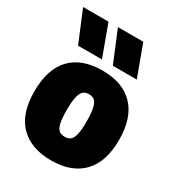

<svg xmlns="http://www.w3.org/2000/svg" viewBox="-193 -926 970 1056"><g transform="rotate(30 292.0 -398.5)"><path d="M23 -272Q23 -414.5 92.2 -486.8Q161.5 -559 292 -559Q421.5 -559 491 -486Q560.5 -413 560.5 -273.5Q560.5 -133 490.5 -61Q420.5 11 292 11Q163.5 11 93.2 -60.8Q23 -132.5 23 -272ZM355 -272Q355 -326.5 348 -356.5Q341 -386.5 327.5 -397.8Q314 -409 292 -409Q270 -409 256.5 -397.8Q243 -386.5 235.8 -357Q228.5 -327.5 228.5 -273.5Q228.5 -219.5 235.2 -190.2Q242 -161 255.8 -150Q269.5 -139 292 -139Q314.5 -139 328 -150Q341.5 -161 348.2 -189.8Q355 -218.5 355 -272ZM105.5 -610 23.5 -808H184.5L257.5 -610ZM326.5 -610 244.5 -808H405.5L478.5 -610Z"/></g></svg>

Font: Encode Sans SemiCondensed Black
Style: Regular
Weight: 900
Width: 4
Designer: Multiple Designers
Foundry: Impallari Type
Version: Version 2.000